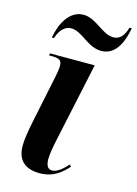

<svg xmlns="http://www.w3.org/2000/svg" viewBox="-116 -811 633 885"><g transform="rotate(15 200.5 -369.0)"><path d="M291 -608C358 -608 388 -674 401 -745H390C379 -708 362 -683 329 -683C275 -683 232 -748 171 -748C105 -748 68 -679 56 -609H66C74 -635 94 -673 132 -673C185 -673 225 -608 291 -608ZM162 10C227 10 263 -21 295 -56L288 -65C266 -41 240 -17 215 -17C193 -17 186 -35 185 -62C185 -84 190 -115 198 -153L280 -536H67L65 -526H77C116 -526 126 -517 126 -493C126 -477 123 -459 119 -440L71 -209C60 -154 55 -120 55 -93C55 -24 93 10 162 10Z"/></g></svg>

Font: Noto Serif Display Condensed
Style: Bold Italic
Weight: 700
Width: 3
Italic angle: -12°
Designer: Monotype Design Team
Foundry: Monotype Imaging Inc.
Version: Version 2.009